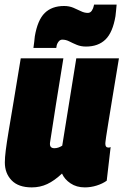

<svg xmlns="http://www.w3.org/2000/svg" viewBox="-20 -803 536 833"><path d="M118 10Q60 10 30.5 -20.5Q1 -51 1 -98Q1 -119 5 -151Q9 -183 17.5 -234Q26 -285 39 -362Q52 -439 70 -550H255Q237 -439 222.5 -348.5Q208 -258 197 -184Q194 -160 216 -160Q233 -160 250 -171L311 -550H496Q478 -443 467 -374.5Q456 -306 449.5 -267Q443 -228 440.5 -210Q438 -192 437.5 -187Q437 -182 437 -180Q437 -163 449 -163Q450 -163 453 -163Q456 -163 460 -165L443 -19Q425 -6 399.5 2Q374 10 348 10Q312 10 286 -7.5Q260 -25 249 -50Q216 -19 185 -4.5Q154 10 118 10ZM125 -595Q127 -609 128.5 -621.5Q130 -634 131 -645Q143 -716 174 -746.5Q205 -777 258 -777Q280 -777 298 -769.5Q316 -762 331 -754.5Q346 -747 361 -747Q372 -747 378.5 -757Q385 -767 387 -778Q387 -778 387.5 -780.5Q388 -783 388 -783H486Q485 -769 483.5 -756.5Q482 -744 481 -733Q469 -662 437.5 -631.5Q406 -601 353 -601Q331 -601 313 -608.5Q295 -616 280.5 -623.5Q266 -631 250 -631Q240 -631 233 -621Q226 -611 225 -600Q225 -600 224.5 -597.5Q224 -595 224 -595Z"/></svg>

Font: Georama SemiCondensed Black
Style: Italic
Weight: 900
Width: 4
Italic angle: -9°
Designer: Jean-Baptiste Levee
Foundry: Production Type
Version: Version 1.000